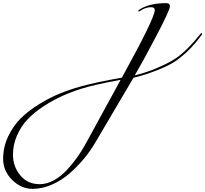

<svg xmlns="http://www.w3.org/2000/svg" viewBox="-764 -466 1312 1227"><path d="M7 44Q-166 76 -244 101Q-310 122 -368.5 148.5Q-427 175 -486 213.5Q-545 252 -587 296Q-629 340 -655 399Q-681 458 -681 523Q-681 598 -634.5 654.5Q-588 711 -510 711Q-465 711 -419.5 686Q-374 661 -335.5 619Q-297 577 -268.5 536.5Q-240 496 -216 452ZM388 -98Q343 -59 254.5 -23Q166 13 89 31L-155 445Q-186 498 -226.5 547Q-267 596 -318 641Q-369 686 -431.5 713.5Q-494 741 -556 741Q-628 741 -686 684Q-744 627 -744 549Q-744 473 -711.5 405Q-679 337 -629.5 288.5Q-580 240 -512 198.5Q-444 157 -381 131.5Q-318 106 -250 87Q-158 61 15 30Q225 -351 225 -401Q225 -420 202 -420Q167 -420 134 -398Q125 -392 124 -392Q120 -392 120 -396Q120 -400 126 -404Q189 -446 298 -446Q322 -446 322 -426Q322 -402 234.5 -235.5Q147 -69 97 16Q129 8 170 -5Q211 -18 273.5 -46.5Q336 -75 380 -108Q442 -156 516 -248Q520 -254 524 -254Q528 -254 528 -250Q528 -248 526 -244Q458 -152 388 -98Z"/></svg>

Font: Miama Nueva
Style: Medium
Weight: 400
Italic angle: -28°
Version: Version 1.0